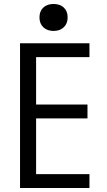

<svg xmlns="http://www.w3.org/2000/svg" viewBox="-20 -948 540 968"><path d="M81 0V-730H431V-660H162V-421H421V-351H162V-70H431V0ZM250 -792Q218 -792 198.5 -810.5Q179 -829 179 -860Q179 -892 198.5 -910Q218 -928 250 -928Q282 -928 301.5 -910Q321 -892 321 -860Q321 -829 301.5 -810.5Q282 -792 250 -792Z"/></svg>

Font: M PLUS 1 Code
Style: Regular
Weight: 400
Designer: Coji Morishita
Foundry: UNDERFOREST DESIGN
Version: Version 1.005